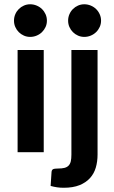

<svg xmlns="http://www.w3.org/2000/svg" viewBox="-20 -722 541 911"><path d="M46.4 0ZM442.9 -484.9V11.7Q442.9 44.4 434.6 73Q426.3 101.6 407.2 122.8Q388.2 144 357.4 156.5Q326.7 168.9 282.2 168.9Q265.1 168.9 250.5 166.7Q235.8 164.6 220.2 160.2L224.6 93.8Q225.6 84 231.9 80.8Q238.3 77.6 255.9 77.6Q273.9 77.6 286.1 74.5Q298.3 71.3 305.7 63.5Q313 55.7 315.9 43.2Q318.8 30.8 318.8 11.7V-484.9ZM187.5 -484.9V0H63.5V-484.9ZM202.6 -624Q202.6 -607.9 196.3 -594Q189.9 -580.1 179.2 -569.6Q168.5 -559.1 153.8 -553Q139.2 -546.9 123 -546.9Q107.4 -546.9 93.5 -553Q79.6 -559.1 69.1 -569.6Q58.6 -580.1 52.5 -594Q46.4 -607.9 46.4 -624Q46.4 -640.1 52.5 -654.3Q58.6 -668.5 69.1 -679Q79.6 -689.5 93.5 -695.6Q107.4 -701.7 123 -701.7Q139.2 -701.7 153.8 -695.6Q168.5 -689.5 179.2 -679Q189.9 -668.5 196.3 -654.3Q202.6 -640.1 202.6 -624ZM459.5 -624Q459.5 -607.9 453.1 -594Q446.8 -580.1 436 -569.6Q425.3 -559.1 410.6 -553Q396 -546.9 379.9 -546.9Q364.3 -546.9 350.3 -553Q336.4 -559.1 325.9 -569.6Q315.4 -580.1 309.3 -594Q303.2 -607.9 303.2 -624Q303.2 -640.1 309.3 -654.3Q315.4 -668.5 325.9 -679Q336.4 -689.5 350.3 -695.6Q364.3 -701.7 379.9 -701.7Q396 -701.7 410.6 -695.6Q425.3 -689.5 436 -679Q446.8 -668.5 453.1 -654.3Q459.5 -640.1 459.5 -624Z"/></svg>

Font: Carlito
Style: Bold
Weight: 700
Designer: Lukasz Dziedzic
Foundry: tyPoland Lukasz Dziedzic
Version: Version 1.104